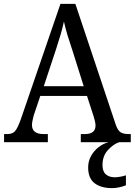

<svg xmlns="http://www.w3.org/2000/svg" viewBox="-20 -734 695 991"><path d="M1 0V-42H18Q44 -42 57.5 -57Q71 -72 88 -120L292 -714H369L577 -92Q587 -62 601.5 -52Q616 -42 644 -42H655V0H397V-42H418Q473 -42 473 -86Q473 -95 470.5 -106.5Q468 -118 464 -131L429 -239H188L154 -138Q151 -126 148 -112.5Q145 -99 145 -89Q145 -42 205 -42H227V0ZM206 -289H412L355 -470Q340 -514 328.5 -552Q317 -590 310 -623Q303 -590 293 -556Q283 -522 269 -479ZM559 237Q501 237 468 211.5Q435 186 435 130Q435 98 450 71Q465 44 489 25.5Q513 7 540 0H595Q565 10 537 40.5Q509 71 509 118Q509 151 526.5 166Q544 181 572 181Q597 181 630 171V222Q615 229 594.5 233Q574 237 559 237Z"/></svg>

Font: Noto Serif Myanmar SemCond
Style: Regular
Weight: 400
Width: 4
Designer: Ben Mitchell and the Monotype Design Team
Foundry: Monotype Imaging Inc.
Version: Version 2.106; ttfautohint (v1.8.4.7-5d5b)